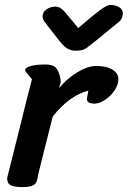

<svg xmlns="http://www.w3.org/2000/svg" viewBox="-20 -743 519 780"><path d="M214 -586 163 -652Q153 -665 153 -677Q153 -693 168.5 -704.5Q184 -716 205 -716Q225 -716 243 -695L298 -629Q358 -681 386.5 -702Q415 -723 428 -723Q448 -723 463.5 -714Q479 -705 479 -690Q479 -679 475.5 -670Q472 -661 458 -650L436 -632Q361 -570 333 -549Q318 -537 288 -537Q268 -537 252.5 -546.5Q237 -556 214 -586ZM72 17Q39 17 24 10Q9 3 9 -20L57 -211Q97 -376 110 -421L85 -451Q82 -454 82 -458Q82 -468 104 -474.5Q126 -481 165 -481Q200 -481 212 -461.5Q224 -442 227 -411L220 -385Q252 -424 294.5 -449.5Q337 -475 370 -475Q413 -475 437 -460Q461 -445 461 -421Q461 -400 446.5 -377.5Q432 -355 410 -339.5Q388 -324 367 -322Q347 -322 340 -327Q333 -332 333 -342L339 -375Q259 -353 194 -269L136 -38Q135 -32 131.5 -14.5Q128 3 114.5 10Q101 17 72 17Z"/></svg>

Font: Sriracha
Style: Regular
Weight: 400
Designer: Suppakit Chalermlarp
Version: Version 1.002g